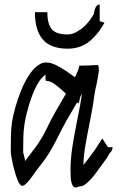

<svg xmlns="http://www.w3.org/2000/svg" viewBox="-20 -788 547 836"><path d="M448 -147Q448 -147 448 -147ZM81 -128H80Q82 -122 84.5 -110.5Q87 -99 90 -87Q106 -110 118.5 -125.5Q131 -141 138 -151Q167 -193 184 -229.5Q201 -266 223 -304Q232 -319 243.5 -339Q255 -359 267 -380Q246 -400 223 -418Q200 -436 181 -436Q178 -436 178 -448.5Q178 -461 179 -463Q160 -451 144.5 -424Q129 -397 117 -363.5Q105 -330 97 -297.5Q89 -265 86 -243Q82 -215 81.5 -187.5Q81 -160 81 -128ZM447 -148Q447 -148 447 -148ZM448 -148Q448 -148 448 -148ZM448 -148Q448 -148 448 -148ZM448 -148Q448 -148 448 -148ZM448 -148V-147Q448 -148 448 -148ZM92 -55H93ZM427 -183 450 -147H470Q470 -134 462 -126Q455 -119 450.5 -109Q446 -99 438 -90Q419 -64 399 -36.5Q379 -9 356 11Q344 21 335 22.5Q326 24 324 24Q303 34 296 19Q289 5 288 -14Q287 -33 287 -49Q287 -95 295 -147.5Q303 -200 313 -248.5Q323 -297 329 -330Q331 -343 333 -355.5Q335 -368 337 -381Q334 -374 330 -368L323 -339H320Q318 -340 315 -341Q302 -318 290 -298Q278 -278 270 -264Q248 -224 228 -183.5Q208 -143 183 -105Q168 -83 153 -64.5Q138 -46 126 -28Q89 25 75 21Q66 18 57.5 -2Q49 -22 42 -48.5Q35 -75 31 -97.5Q27 -120 27 -128Q27 -159 27.5 -191.5Q28 -224 32 -255Q36 -282 46.5 -319.5Q57 -357 73 -396.5Q89 -436 110.5 -467Q132 -498 158 -511Q168 -516 181 -516Q200 -516 222 -505.5Q244 -495 266 -480Q288 -465 306 -452Q315 -469 320 -482Q325 -495 325 -502H327Q378 -503 393.5 -504.5Q409 -506 409 -500Q409 -499 410 -489.5Q411 -480 409 -469Q407 -458 405 -445.5Q403 -433 401 -424Q394 -397 390.5 -370Q387 -343 382 -315Q376 -281 367.5 -239Q359 -197 351.5 -153Q344 -109 343 -70Q352 -80 362.5 -94Q373 -108 395 -138Q396 -139 402.5 -149.5Q409 -160 416 -171Q423 -182 424 -183ZM414 -768V-696L435 -689Q422 -667 412 -653Q402 -639 385 -622Q341 -576 275 -576Q201 -576 166.5 -616Q132 -656 132 -735H186Q186 -686 204.5 -662Q223 -638 275 -638Q295 -638 316 -650.5Q337 -663 347 -673Q364 -690 371.5 -700.5Q379 -711 389 -727Q389 -727 390.5 -737.5Q392 -748 397.5 -758Q403 -768 414 -768Z"/></svg>

Font: Syne
Style: Italic
Weight: 400
Italic angle: -9°
Designer: Lucas Descroix
Foundry: Bonjour Monde
Version: Version 2.000; ttfautohint (v1.8.3)